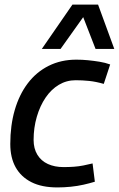

<svg xmlns="http://www.w3.org/2000/svg" viewBox="-20 -810 520 840"><path d="M231 10Q163 10 117.5 -13Q72 -36 48.5 -78Q25 -120 25 -180Q25 -261 44.5 -328.5Q64 -396 101.5 -445.5Q139 -495 193 -522Q247 -549 314 -549Q340 -549 365 -546.5Q390 -544 415 -540Q440 -536 462 -528L434 -443Q399 -453 369.5 -456Q340 -459 311 -459Q271 -459 237.5 -439Q204 -419 179.5 -383Q155 -347 141 -299Q127 -251 127 -198Q127 -160 143.5 -133Q160 -106 189.5 -92.5Q219 -79 258 -79Q282 -79 303 -80.5Q324 -82 344.5 -86Q365 -90 385 -95L395 -15Q372 -8 345.5 -2Q319 4 289.5 7Q260 10 231 10ZM163 -596 297 -790H409L480 -596H398L344 -735L245 -596Z"/></svg>

Font: Georama ExtraCondensed Thin Medium
Style: Italic
Weight: 500
Italic angle: -9°
Version: Version 1.001